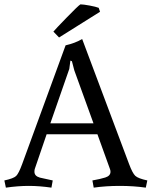

<svg xmlns="http://www.w3.org/2000/svg" viewBox="-24 -853 696 881"><path d="M134 -65Q134 -45 159 -38L218 -25L212 8Q157 0 108 0Q59 0 3 8L-4 -25Q38 -34 50 -45.5Q62 -57 78 -101L277 -645Q321 -655 353 -674L568 -101Q584 -58 597 -46Q610 -34 652 -25L645 8Q589 0 525.5 0Q462 0 406 8L400 -25Q435 -31 459 -38.5Q483 -46 483 -65Q483 -72 480 -79L423 -237H190L136 -79Q134 -74 134 -65ZM294 -537 207 -287H405L317 -530L306 -572L299 -575ZM429 -817 435 -799 247 -681 221 -708Q232 -721 283 -773.5Q334 -826 345 -833Q358 -833 387.5 -827.5Q417 -822 429 -817Z"/></svg>

Font: Buenard
Style: Regular
Weight: 400
Designer: Gustavo Ibarra
Foundry: FontFuror
Version: Version 1.001 2011